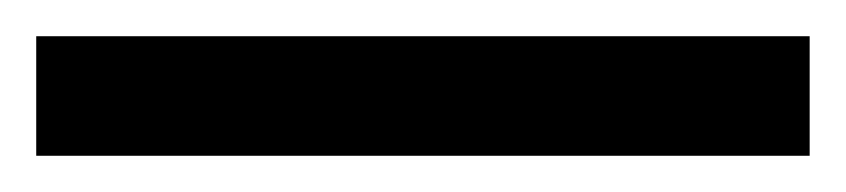

<svg xmlns="http://www.w3.org/2000/svg" viewBox="-22 -23 467 106"><path d="M-2 63H425V-3H-2Z"/></svg>

Font: Noto Sans Kannada UI SemiBold
Style: Regular
Weight: 600
Designer: Jelle Bosma - Monotype Design Team
Foundry: Monotype Imaging Inc.
Version: Version 2.005